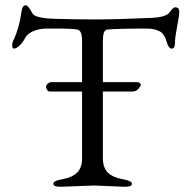

<svg xmlns="http://www.w3.org/2000/svg" viewBox="-20 -714 710 739"><path d="M221.2 -24.4Q256.8 -30.8 276.4 -49.3Q295.9 -67.9 295.9 -105V-361.8H170.9Q165 -362.3 161.1 -368.2Q157.2 -374 157.2 -380.4Q157.2 -386.7 164.6 -392.6Q171.9 -398.4 181.2 -397.9H295.9V-557.1Q295.9 -597.2 277.8 -600.1Q258.8 -604 202.1 -604H157.2Q131.8 -604 108.4 -594.2Q85 -584 77.1 -568.4Q69.3 -552.7 56.6 -540Q43.9 -527.3 34.2 -526.9Q27.3 -526.9 26.9 -538.6Q26.9 -550.3 32.2 -560.1Q54.2 -606 63 -670.9Q65.9 -693.8 80.1 -693.8Q87.9 -693.8 105 -662.1Q114.7 -644 191.4 -641.6Q268.1 -639.2 348.1 -639.2Q428.2 -639.2 558.1 -645Q619.1 -647 632.8 -666.5Q646.5 -686 653.8 -686Q669.9 -686 669.9 -669.4Q669.9 -652.8 662.1 -613.3Q654.3 -573.7 653.8 -557.1V-551.8Q653.8 -526.9 641.1 -526.9H639.2Q630.4 -528.8 625 -543Q620.1 -557.1 617.7 -564.5Q615.2 -571.8 612.8 -574.7Q609.9 -578.1 606 -584.5Q602.1 -590.8 585.9 -597.2Q569.8 -604 543.9 -604Q427.7 -604 392.1 -600.1Q376 -598.1 376 -557.1V-397.9H507.8Q513.7 -397.9 518.6 -393.6Q523.4 -389.2 521 -383.8Q508.8 -361.8 490.2 -361.8H376V-105Q376 -67.9 395.5 -49.3Q415 -30.8 451.7 -24.4Q488.3 -18.1 487.8 -6.3Q487.8 5.4 459 4.9L341.8 0L213.9 4.9Q185.1 4.9 185.1 -6.8Q185.1 -18.6 221.2 -24.4Z"/></svg>

Font: EBGaramond
Style: Regular
Weight: 400
Version: Version 000.012g